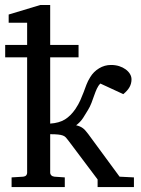

<svg xmlns="http://www.w3.org/2000/svg" viewBox="-20 -757 570 777"><path d="M89.8 -524.9H1V-575.2H89.8V-665H15.1V-698.2L143.1 -736.8H183.1V-575.2H297.9V-524.9H183.1V-256.8Q219.7 -259.3 242.9 -273.7Q266.1 -288.1 285.2 -315.9Q297.9 -335 305.2 -351.6Q312.5 -368.2 318.4 -383.8Q324.2 -399.4 329.8 -414.3Q335.4 -429.2 345.2 -444.8Q358.4 -466.8 380.9 -480.5Q403.3 -494.1 429.2 -494.1Q447.3 -494.1 462.4 -489.3Q477.5 -484.4 488.5 -476.3Q499.5 -468.3 505.9 -457.8Q512.2 -447.3 512.2 -436Q512.2 -418.9 504.2 -404.5Q496.1 -390.1 479 -376L386.2 -418.9Q377.4 -410.2 371.8 -397.7Q366.2 -385.3 361.1 -370.6Q356 -356 350.1 -340.3Q344.2 -324.7 335 -310.1Q327.6 -297.4 316.4 -280Q305.2 -262.7 288.1 -250Q296.9 -248 303.5 -245.1Q310.1 -242.2 315.7 -238Q321.3 -233.9 326.2 -228Q331.1 -222.2 336.9 -214.8L463.9 -42L522 -39.1V0H375V-30.8L256.8 -188Q251.5 -195.3 246.8 -200.4Q242.2 -205.6 234.6 -208.5Q227.1 -211.4 215.1 -212.6Q203.1 -213.9 183.1 -213.9V-57.1Q183.1 -52.2 187.5 -47.6Q191.9 -43 200.2 -42L242.2 -39.1V0H26.9V-39.1L74.2 -42Q82.5 -43 86.2 -47.6Q89.8 -52.2 89.8 -57.1Z"/></svg>

Font: Charis SIL CyrE
Style: Regular
Weight: 400
Foundry: SIL International
Version: Version 5.000